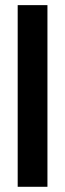

<svg xmlns="http://www.w3.org/2000/svg" viewBox="-20 -717 250 737"><path d="M162.1 0H47.9V-697.3H162.1Z"/></svg>

Font: Agdasima
Style: Bold
Weight: 700
Width: 3
Designer: The DocRepair Project, Patric King
Foundry: Google
Version: Version 2.002